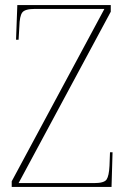

<svg xmlns="http://www.w3.org/2000/svg" viewBox="-20 -734 499 754"><path d="M26 0V-22L390 -699H117Q78 -699 67.5 -685Q57 -671 56 -630L53 -578H43L48 -714H415V-688L53 -15H350Q389 -15 398.5 -29Q408 -43 410 -83L412 -136H422L418 0Z"/></svg>

Font: Noto Serif Display SemiCondensed Thin
Style: Regular
Weight: 100
Width: 4
Designer: Monotype Design Team
Foundry: Monotype Imaging Inc.
Version: Version 2.009